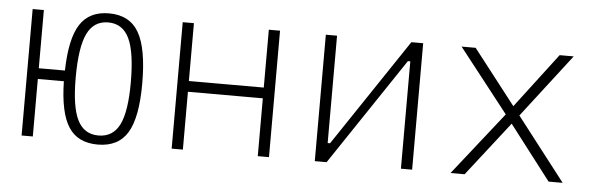

<svg xmlns="http://www.w3.org/2000/svg" viewBox="-41 -650 2425 783"><g transform="rotate(5 1172.0 -258.5)"><path d="M377.4 9.8Q295.9 9.8 258.1 -48.3Q220.2 -106.4 217.8 -235.4H111.3V0H65.4V-517.6H111.3V-279.3H218.3Q221.2 -409.7 259 -468.5Q296.9 -527.3 377.4 -527.3Q461.9 -527.3 499.5 -462.6Q537.1 -397.9 537.1 -253.9Q537.1 -115.2 499.5 -52.7Q461.9 9.8 377.4 9.8ZM377.4 -27.3Q436.5 -27.3 463.4 -81.1Q490.2 -134.8 490.2 -253.9Q490.2 -378.4 463.4 -434.3Q436.5 -490.2 377.4 -490.2Q318.4 -490.2 291.5 -434.3Q264.6 -378.4 264.6 -253.9Q264.6 -134.8 291.5 -81.1Q318.4 -27.3 377.4 -27.3Z M1032.2 0V-236.8H725.6V0H679.7V-517.6H725.6V-280.8H1032.2V-517.6H1078.1V0Z M1265.6 0V-517.6H1311.5V-78.1H1321.3L1615.7 -517.6H1664.1V0H1618.2V-439.5H1608.4L1314 0Z M1821.3 0 2024.9 -257.8 1821.3 -517.6H1878.9L2052.7 -293.9L2222.7 -517.6H2280.3L2080.6 -258.3L2280.3 0H2222.7L2052.2 -222.2L1878.9 0Z"/></g></svg>

Font: Cascadia Mono ExtraLight
Style: Regular
Weight: 200
Monospace: yes
Designer: Aaron Bell
Foundry: Saja Typeworks
Version: Version 2404.023; ttfautohint (v1.8.4)